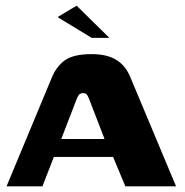

<svg xmlns="http://www.w3.org/2000/svg" viewBox="-20 -654 649 674"><path d="M3 0 162 -382Q178 -421 208 -442.5Q238 -464 302 -464Q355 -464 388 -444Q421 -424 438 -382L598 0H420L377 -103H169L129 0ZM195 -166H347L293 -306Q290 -314 286 -320.5Q282 -327 272 -327Q261 -327 256.5 -320.5Q252 -314 249 -306ZM302 -521 182 -594 249 -634 364 -521Z"/></svg>

Font: Genos
Style: Bold
Weight: 700
Designer: Robert E. Leuschke
Foundry: Robert E. Leuschke
Version: Version 1.010